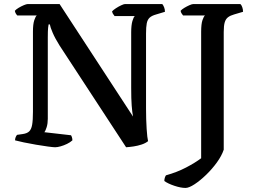

<svg xmlns="http://www.w3.org/2000/svg" viewBox="-20 -724 1261 944"><path d="M251 0Q242 0 216 -3.5Q190 -7 157.5 -12.5Q125 -18 96.5 -24Q68 -30 54 -34Q54 -42 57 -49.5Q60 -57 64 -61L92 -65Q113 -68 123.5 -78Q134 -88 138 -110.5Q142 -133 142 -174V-569Q142 -605 148.5 -624.5Q155 -644 161 -648H65Q61 -652 57.5 -658Q54 -664 53 -671Q59 -678 71.5 -685.5Q84 -693 97 -698.5Q110 -704 116 -704H273L634 -151Q630 -172 627.5 -204.5Q625 -237 625 -293V-565Q625 -600 631 -620.5Q637 -641 643 -645H543Q542 -648 537.5 -653Q533 -658 531 -668Q537 -675 550 -683.5Q563 -692 576 -698Q589 -704 594 -704H778Q783 -698 787 -688Q791 -678 791 -666L748 -653Q726 -647 715.5 -637Q705 -627 701.5 -609Q698 -591 698 -559V-191Q698 -136 701 -90.5Q704 -45 708 -30Q696 -20 676.5 -13.5Q657 -7 636.5 -4Q616 -1 600 0L273 -500Q251 -535 239 -563Q227 -591 225 -604H219Q218 -601 216.5 -587Q215 -573 215 -540V-140Q215 -117 209.5 -99Q204 -81 198 -74L329 -59Q331 -57 333.5 -49.5Q336 -42 336 -34Q325 -24 309.5 -16.5Q294 -9 278 -4.5Q262 0 251 0ZM892 200Q869 200 837.5 189.5Q806 179 788 166Q788 157 790.5 149.5Q793 142 796 138Q850 123 895 99.5Q940 76 969 54V-568Q969 -606 975.5 -625Q982 -644 988 -648H880Q876 -653 872.5 -658.5Q869 -664 868 -671Q874 -678 886.5 -685.5Q899 -693 911.5 -698.5Q924 -704 930 -704H1162Q1167 -700 1171 -689Q1175 -678 1175 -666L1131 -653Q1113 -648 1101.5 -639.5Q1090 -631 1085 -614.5Q1080 -598 1080 -567V12Q1070 42 1046.5 74.5Q1023 107 993.5 135.5Q964 164 936.5 182Q909 200 892 200Z"/></svg>

Font: Texturina 12pt Medium
Style: Regular
Weight: 500
Designer: Guillermo Torres Carreño
Foundry: Omnibus-Type
Version: Version 1.002